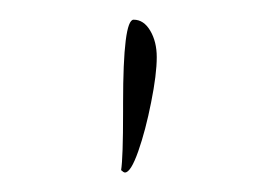

<svg xmlns="http://www.w3.org/2000/svg" viewBox="-20 -789 274 195"><path d="M106.9 -613.8Q112.8 -613.8 120.4 -635.3Q127.9 -656.7 133.5 -685.1Q139.2 -713.4 139.2 -731Q139.2 -746.6 132.6 -757.8Q126 -769 115.7 -769Q105 -769 105 -684.1V-675.8Q105 -628.4 103 -616.2Q105.5 -613.8 106.9 -613.8Z"/></svg>

Font: Amatica SC
Style: Regular
Weight: 400
Version: Version 2.000